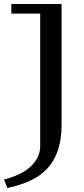

<svg xmlns="http://www.w3.org/2000/svg" viewBox="-43 -746 418 959"><path d="M157.7 -678.2H13.7V-726.1H264.6V-124Q264.6 -51.3 247.1 2.2Q229.5 55.7 195.3 93.5Q161.1 131.3 110.4 155.3Q59.6 179.2 -6.3 192.9L-22.9 150.9Q6.3 143.6 37.4 130.9Q68.4 118.2 94.2 98.9Q120.1 79.6 137.7 52.7Q155.3 25.9 157.7 -9.8Z"/></svg>

Font: Federo
Style: Regular
Weight: 400
Designer: Olexa M. Volochay | Cyreal.org
Foundry: Olexa M. Volochay | Cyreal.org
Version: Version 1.000